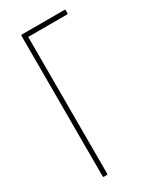

<svg xmlns="http://www.w3.org/2000/svg" viewBox="-172 -711 632 766"><g transform="rotate(-30 144.5 -327.5)"><path d="M68 0Q65 0 65 -4V-651Q65 -655 68 -655H266Q269 -655 269 -651V-638Q269 -634 266 -634H86V-4Q86 0 82 0Z"/></g></svg>

Font: Sofia Sans Extra Condensed Thin
Style: Regular
Weight: 250
Version: Version 4.100